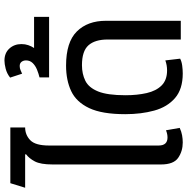

<svg xmlns="http://www.w3.org/2000/svg" viewBox="-14 -842 859 882"><g transform="rotate(-90 416.0 -400.5)"><path d="M203 9Q163 9 132.5 -12Q102 -33 102 -91V-589Q102 -644 116 -670.5Q130 -697 149 -711L148 -715H-5L16 -783H272V-715Q238 -715 213.5 -691.5Q189 -668 189 -605V-102Q189 -61 226 -61Q242 -61 259 -68L270 -5Q253 3 236 6Q219 9 203 9Z M520 9Q448 9 407 -26.5Q366 -62 349.5 -122Q333 -182 333 -255Q333 -362 361 -421Q389 -480 439 -503.5Q489 -527 556 -527Q664 -527 713 -477.5Q762 -428 762 -344V0H676V-336Q676 -394 649.5 -424Q623 -454 558 -454Q518 -454 486.5 -438.5Q455 -423 437.5 -380Q420 -337 420 -254Q420 -200 430 -156.5Q440 -113 465 -88Q490 -63 534 -63Q558 -63 580 -71L588 -3Q575 4 556 6.5Q537 9 520 9Z M502 -605V-649Q519 -653 537.5 -660.5Q556 -668 568 -680.5Q580 -693 580 -711Q580 -723 573.5 -731.5Q567 -740 554 -740Q544 -740 535 -736Q526 -732 519 -729L501 -784Q520 -799 542 -804.5Q564 -810 579 -810Q614 -810 634.5 -787.5Q655 -765 655 -732Q655 -715 650 -700.5Q645 -686 637 -674H780V-605Z"/></g></svg>

Font: Noto Sans Thai UI SemCond
Style: Regular
Weight: 400
Width: 4
Designer: Monotype Design Team
Foundry: Monotype Imaging Inc.
Version: Version 2.000